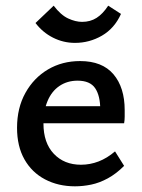

<svg xmlns="http://www.w3.org/2000/svg" viewBox="-20 -645 500 676"><path d="M244 11Q185 11 138.5 -13.5Q92 -38 66 -84Q40 -130 40 -195Q40 -265 69.5 -318Q99 -371 149 -400.5Q199 -430 262 -430Q340 -430 379.5 -383.5Q419 -337 419 -257Q419 -247 419 -234.5Q419 -222 417 -211H333V-259Q333 -308 315 -334.5Q297 -361 253 -361Q217 -361 189.5 -342.5Q162 -324 147.5 -289.5Q133 -255 133 -210Q133 -142 169.5 -103.5Q206 -65 265 -65Q297 -65 327 -76.5Q357 -88 385 -112L417 -61Q389 -33 359.5 -17Q330 -1 301 5Q272 11 244 11ZM90 -211 101 -271H405V-211ZM244 -494Q203 -494 166.5 -512.5Q130 -531 105 -564L169 -625Q194 -592 220 -580Q246 -568 269 -568Q298 -568 320 -582Q342 -596 361 -625L406 -596Q383 -545 339 -519.5Q295 -494 244 -494Z"/></svg>

Font: Ysabeau SemiBold
Style: Regular
Weight: 600
Designer: Christian Thalmann (Catharsis Fonts)
Version: Version 2.000;gftools[0.9.27.dev2+g8671c4b]